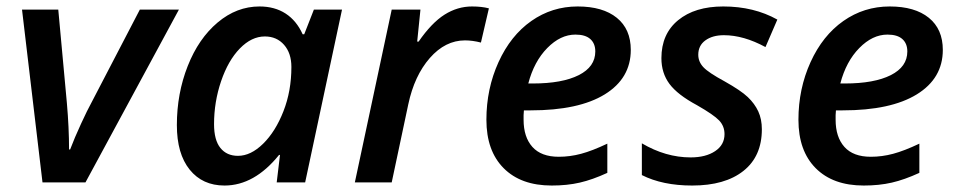

<svg xmlns="http://www.w3.org/2000/svg" viewBox="-20 -570 2994 600"><path d="M112.8 0 48.8 -540H162.1L189 -248Q195.8 -170.4 195.8 -103H199.2Q212.9 -139.2 233.4 -183.6Q253.9 -228 265.1 -248L417 -540H539.1L247.1 0Z M681.6 9.8Q612.8 9.8 572.8 -39.8Q532.7 -89.4 532.7 -179.2Q532.7 -277.8 566.7 -363.8Q600.6 -449.7 660.2 -499.8Q719.7 -549.8 791 -549.8Q838.4 -549.8 872.6 -527.6Q906.7 -505.4 925.8 -462.9H930.7L960.9 -540H1048.8L933.6 0H844.7L855 -85.9H852.1Q774.9 9.8 681.6 9.8ZM723.6 -83Q763.7 -83 802.2 -120.8Q840.8 -158.7 865.7 -222.2Q890.6 -285.6 890.6 -360.8Q890.6 -403.8 867.7 -429.9Q844.7 -456.1 807.6 -456.1Q766.1 -456.1 729.5 -418.5Q692.9 -380.9 670.9 -316.2Q648.9 -251.5 648.9 -182.1Q648.9 -132.3 668.7 -107.7Q688.5 -83 723.6 -83Z M1455.1 -549.8Q1485.4 -549.8 1507.8 -543.9L1482.9 -437Q1456.5 -443.8 1433.1 -443.8Q1371.6 -443.8 1323.2 -388.7Q1274.9 -333.5 1255.9 -244.1L1204.1 0H1088.9L1204.1 -540H1293.9L1283.7 -439.9H1288.1Q1328.6 -498.5 1369.1 -524.2Q1409.7 -549.8 1455.1 -549.8Z M1778.3 -461.9Q1731.4 -461.9 1690.2 -419.9Q1648.9 -377.9 1630.9 -309.1H1645Q1736.8 -309.1 1788.6 -335.2Q1840.3 -361.3 1840.3 -409.2Q1840.3 -434.1 1824.7 -448Q1809.1 -461.9 1778.3 -461.9ZM1704.1 9.8Q1607.9 9.8 1554 -44.4Q1500 -98.6 1500 -195.8Q1500 -292.5 1537.8 -375.7Q1575.7 -459 1640.4 -504.4Q1705.1 -549.8 1785.2 -549.8Q1863.8 -549.8 1907.5 -514.4Q1951.2 -479 1951.2 -414.1Q1951.2 -325.2 1869.9 -275.1Q1788.6 -225.1 1638.2 -225.1H1617.2L1616.2 -210V-195.8Q1616.2 -141.6 1643.8 -110.8Q1671.4 -80.1 1726.1 -80.1Q1761.2 -80.1 1795.9 -89.4Q1830.6 -98.6 1877.9 -121.1V-29.8Q1831.1 -8.3 1791.7 0.7Q1752.4 9.8 1704.1 9.8Z M2360.8 -166Q2360.8 -81.5 2303.2 -35.9Q2245.6 9.8 2143.1 9.8Q2050.3 9.8 1985.8 -22.9V-122.1Q2060.5 -78.1 2138.2 -78.1Q2185.5 -78.1 2214.8 -97.7Q2244.1 -117.2 2244.1 -150.9Q2244.1 -175.8 2227.3 -193.6Q2210.4 -211.4 2158.2 -241.2Q2097.2 -273.9 2072 -307.9Q2046.9 -341.8 2046.9 -388.2Q2046.9 -463.9 2099.1 -506.8Q2151.4 -549.8 2240.2 -549.8Q2335.9 -549.8 2409.2 -508.8L2372.1 -422.9Q2303.7 -460 2242.2 -460Q2206.5 -460 2184.3 -443.8Q2162.1 -427.7 2162.1 -398.9Q2162.1 -377 2178.2 -359.9Q2194.3 -342.8 2244.1 -315.9Q2295.4 -287.1 2316.9 -266.6Q2338.4 -246.1 2349.6 -221.9Q2360.8 -197.8 2360.8 -166Z M2753.4 -461.9Q2706.5 -461.9 2665.3 -419.9Q2624 -377.9 2606 -309.1H2620.1Q2711.9 -309.1 2763.7 -335.2Q2815.4 -361.3 2815.4 -409.2Q2815.4 -434.1 2799.8 -448Q2784.2 -461.9 2753.4 -461.9ZM2679.2 9.8Q2583 9.8 2529.1 -44.4Q2475.1 -98.6 2475.1 -195.8Q2475.1 -292.5 2512.9 -375.7Q2550.8 -459 2615.5 -504.4Q2680.2 -549.8 2760.3 -549.8Q2838.9 -549.8 2882.6 -514.4Q2926.3 -479 2926.3 -414.1Q2926.3 -325.2 2845 -275.1Q2763.7 -225.1 2613.3 -225.1H2592.3L2591.3 -210V-195.8Q2591.3 -141.6 2618.9 -110.8Q2646.5 -80.1 2701.2 -80.1Q2736.3 -80.1 2771 -89.4Q2805.7 -98.6 2853 -121.1V-29.8Q2806.2 -8.3 2766.8 0.7Q2727.5 9.8 2679.2 9.8Z"/></svg>

Font: Open Sans Semibold
Style: Italic
Weight: 600
Italic angle: -12°
Foundry: Ascender Corporation
Version: Version 1.10